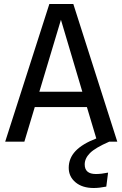

<svg xmlns="http://www.w3.org/2000/svg" viewBox="-20 -709 613 961"><path d="M404 114Q404 162 460 162Q487 162 521 155L512 225Q477 232 449 232Q392 232 358 203.5Q324 175 324 131Q324 83 358 47Q392 11 462 -16L415 -173H154L102 0H6L227 -689H347L567 0H527Q456 31 430 57.5Q404 84 404 114ZM392 -250 285 -610 177 -250Z"/></svg>

Font: Wolseley Sans
Style: Regular
Weight: 400
Designer: Carrois Corporate & Edenspiekermann AG
Foundry: Carrois Corporate GbR & Edenspiekermann AG
Version: Version 4.202